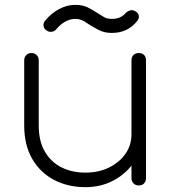

<svg xmlns="http://www.w3.org/2000/svg" viewBox="-20 -766 713 793"><path d="M333 7Q261 7 204 -22.5Q147 -52 113.5 -109Q80 -166 80 -248V-517Q80 -530 88.5 -538.5Q97 -547 110 -547Q123 -547 131.5 -538.5Q140 -530 140 -517V-248Q140 -183 165.5 -139.5Q191 -96 234.5 -74.5Q278 -53 333 -53Q387 -53 430 -74Q473 -95 498 -130.5Q523 -166 523 -211H573Q569 -149 536 -99.5Q503 -50 450.5 -21.5Q398 7 333 7ZM553 0Q540 0 531.5 -8.5Q523 -17 523 -30V-517Q523 -531 531.5 -539Q540 -547 553 -547Q567 -547 575 -539Q583 -531 583 -517V-30Q583 -17 575 -8.5Q567 0 553 0ZM442 -630Q411 -630 388 -642Q365 -654 348 -665Q328 -679 316.5 -683.5Q305 -688 291 -688Q271 -688 251 -677.5Q231 -667 214 -647Q207 -637 195 -635Q183 -633 174 -639Q162 -646 160 -657.5Q158 -669 165 -679Q191 -711 224 -728.5Q257 -746 291 -746Q321 -746 343 -735Q365 -724 381 -713Q398 -702 410.5 -695Q423 -688 442 -688Q460 -688 473.5 -693.5Q487 -699 497 -710Q505 -719 516 -722.5Q527 -726 536 -721Q550 -714 553 -703Q556 -692 548 -681Q509 -630 442 -630Z"/></svg>

Font: ComfortaaLight
Style: Regular
Weight: 300
Designer: Johan Aakerlund
Foundry: Johan Aakerlund
Version: Version 3.104; ttfautohint (v1.8.1.43-b0c9)